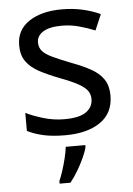

<svg xmlns="http://www.w3.org/2000/svg" viewBox="-54 -587 587 849"><g transform="rotate(-5 239.5 -162.5)"><path d="M434 -148Q434 -70 376 -30Q318 10 220 10Q164 10 123.5 1Q83 -8 52 -24V-104Q84 -88 129.5 -74.5Q175 -61 222 -61Q289 -61 319 -82.5Q349 -104 349 -140Q349 -160 338 -176Q327 -192 298.5 -208Q270 -224 217 -244Q165 -264 128 -284Q91 -304 71 -332Q51 -360 51 -404Q51 -472 106.5 -509Q162 -546 252 -546Q301 -546 343.5 -536.5Q386 -527 423 -510L393 -440Q359 -454 322 -464Q285 -474 246 -474Q192 -474 163.5 -456.5Q135 -439 135 -409Q135 -387 148 -371.5Q161 -356 191.5 -341.5Q222 -327 273 -307Q324 -288 360 -268Q396 -248 415 -219.5Q434 -191 434 -148ZM304 70Q300 88 287.5 115.5Q275 143 258.5 171Q242 199 224 221H176V209Q184 192 192.5 165.5Q201 139 208 110.5Q215 82 217 61H304Z"/></g></svg>

Font: Noto Sans Osmanya
Style: Regular
Weight: 400
Designer: Monotype Design Team
Foundry: Monotype Imaging Inc.
Version: Version 2.001; ttfautohint (v1.8.4.7-5d5b)